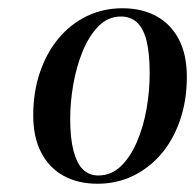

<svg xmlns="http://www.w3.org/2000/svg" viewBox="-20 -812 472 465"><path d="M276.5 -792Q323.5 -792 358.5 -773Q393.5 -754 413 -717Q432.5 -680 432.5 -626Q432.5 -569 416.2 -521.5Q400 -474 370.8 -439.5Q341.5 -405 302 -386Q262.5 -367 216 -367Q169 -367 134 -386.2Q99 -405.5 79.8 -442.5Q60.5 -479.5 60.5 -532.5Q60.5 -589.5 76.8 -637Q93 -684.5 122 -719.2Q151 -754 190.5 -773Q230 -792 276.5 -792ZM273 -772Q241.5 -772 218.5 -748.5Q195.5 -725 180.2 -687.8Q165 -650.5 157.5 -607.5Q150 -564.5 150 -525Q150 -477.5 158 -446.8Q166 -416 181 -401.5Q196 -387 218 -387Q249.5 -387 272.8 -409.5Q296 -432 311.8 -468.8Q327.5 -505.5 335 -548.8Q342.5 -592 342.5 -634Q342.5 -683.5 334.8 -713.8Q327 -744 311.5 -758Q296 -772 273 -772Z"/></svg>

Font: Merriweather 144pt
Style: Italic
Weight: 400
Italic angle: -7.8°
Version: Version 2.101